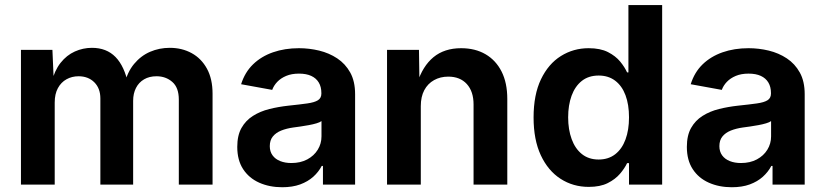

<svg xmlns="http://www.w3.org/2000/svg" viewBox="-20 -748 3345 778"><path d="M64.9 0V-545.9H192.4L198.2 -412.6H188.5Q200.7 -461.9 225.3 -493.2Q250 -524.4 283.2 -539.3Q316.4 -554.2 352.5 -554.2Q411.6 -554.2 448 -517.1Q484.4 -480 500 -404.8H483.9Q495.6 -455.6 523.2 -488.8Q550.8 -522 588.1 -538.1Q625.5 -554.2 668 -554.2Q717.3 -554.2 756.6 -532.7Q795.9 -511.2 818.6 -469.7Q841.3 -428.2 841.3 -368.2V0H704.6V-344.2Q704.6 -393.1 678.2 -416Q651.9 -439 614.3 -439Q585 -439 563.7 -426.5Q542.5 -414.1 531 -391.6Q519.5 -369.1 519.5 -339.4V0H386.7V-349.1Q386.7 -390.1 362.1 -414.6Q337.4 -439 298.3 -439Q271.5 -439 249.5 -426.8Q227.5 -414.6 214.6 -390.9Q201.7 -367.2 201.7 -332.5V0Z M1123.5 10.7Q1071.8 10.7 1030.3 -7.8Q988.8 -26.4 965.1 -62.7Q941.4 -99.1 941.4 -152.8Q941.4 -199.2 958.5 -229.5Q975.6 -259.8 1004.9 -278.3Q1034.2 -296.9 1071.3 -306.2Q1108.4 -315.4 1148.4 -319.8Q1195.8 -324.7 1225.1 -328.9Q1254.4 -333 1268.3 -341.8Q1282.2 -350.6 1282.2 -368.7V-371.1Q1282.2 -396 1271.7 -413.6Q1261.2 -431.2 1241.2 -440.4Q1221.2 -449.7 1191.4 -449.7Q1161.6 -449.7 1139.6 -440.4Q1117.7 -431.2 1103.5 -416.3Q1089.4 -401.4 1083 -383.8L957 -406.7Q972.2 -455.1 1005.4 -487.3Q1038.6 -519.5 1086.2 -536.1Q1133.8 -552.7 1191.4 -552.7Q1232.9 -552.7 1273.2 -543Q1313.5 -533.2 1346.4 -511.5Q1379.4 -489.7 1399.2 -454.1Q1418.9 -418.5 1418.9 -366.2V0H1288.6V-75.7H1283.7Q1271 -51.3 1249.3 -31.7Q1227.5 -12.2 1196.3 -0.7Q1165 10.7 1123.5 10.7ZM1160.6 -87.4Q1197.8 -87.4 1225.1 -102.1Q1252.4 -116.7 1267.6 -141.4Q1282.7 -166 1282.7 -195.3V-257.3Q1276.4 -252.4 1262.5 -248.3Q1248.5 -244.1 1231.4 -241Q1214.4 -237.8 1197.5 -235.4Q1180.7 -232.9 1168.5 -231.4Q1140.6 -227.5 1119.1 -218.8Q1097.7 -210 1085.4 -194.8Q1073.2 -179.7 1073.2 -155.8Q1073.2 -133.8 1084.5 -118.4Q1095.7 -103 1115.5 -95.2Q1135.3 -87.4 1160.6 -87.4Z M1685.1 -317.9V0H1548.3V-545.9H1677.7L1679.7 -410.2H1670.4Q1692.4 -480 1736.6 -516.4Q1780.8 -552.7 1848.6 -552.7Q1905.3 -552.7 1947.3 -528.3Q1989.3 -503.9 2012.5 -458Q2035.6 -412.1 2035.6 -347.2V0H1898.9V-324.7Q1898.9 -377.4 1871.6 -407.5Q1844.2 -437.5 1796.4 -437.5Q1764.2 -437.5 1738.8 -423.3Q1713.4 -409.2 1699.2 -382.6Q1685.1 -356 1685.1 -317.9Z M2365.7 9.3Q2302.2 9.3 2251.5 -23.4Q2200.7 -56.2 2171.4 -118.9Q2142.1 -181.6 2142.1 -272Q2142.1 -364.3 2172.1 -426.8Q2202.1 -489.3 2252.9 -521Q2303.7 -552.7 2365.2 -552.7Q2412.6 -552.7 2443.6 -536.9Q2474.6 -521 2493.2 -498.3Q2511.7 -475.6 2521 -454.6H2526.4V-727.5H2663.1V0H2528.8V-86.9H2521Q2511.2 -65.9 2492.2 -43.7Q2473.1 -21.5 2442.6 -6.1Q2412.1 9.3 2365.7 9.3ZM2405.8 -101.6Q2445.3 -101.6 2472.9 -123Q2500.5 -144.5 2514.6 -182.9Q2528.8 -221.2 2528.8 -272.5Q2528.8 -324.2 2514.6 -362.1Q2500.5 -399.9 2472.9 -420.9Q2445.3 -441.9 2405.8 -441.9Q2365.2 -441.9 2337.6 -420.2Q2310.1 -398.4 2296.1 -360.1Q2282.2 -321.8 2282.2 -272.5Q2282.2 -223.1 2296.4 -184.3Q2310.5 -145.5 2338.1 -123.5Q2365.7 -101.6 2405.8 -101.6Z M2945.3 10.7Q2893.6 10.7 2852.1 -7.8Q2810.5 -26.4 2786.9 -62.7Q2763.2 -99.1 2763.2 -152.8Q2763.2 -199.2 2780.3 -229.5Q2797.4 -259.8 2826.7 -278.3Q2856 -296.9 2893.1 -306.2Q2930.2 -315.4 2970.2 -319.8Q3017.6 -324.7 3046.9 -328.9Q3076.2 -333 3090.1 -341.8Q3104 -350.6 3104 -368.7V-371.1Q3104 -396 3093.5 -413.6Q3083 -431.2 3063 -440.4Q3043 -449.7 3013.2 -449.7Q2983.4 -449.7 2961.4 -440.4Q2939.5 -431.2 2925.3 -416.3Q2911.1 -401.4 2904.8 -383.8L2778.8 -406.7Q2793.9 -455.1 2827.1 -487.3Q2860.4 -519.5 2908 -536.1Q2955.6 -552.7 3013.2 -552.7Q3054.7 -552.7 3095 -543Q3135.3 -533.2 3168.2 -511.5Q3201.2 -489.7 3220.9 -454.1Q3240.7 -418.5 3240.7 -366.2V0H3110.4V-75.7H3105.5Q3092.8 -51.3 3071 -31.7Q3049.3 -12.2 3018.1 -0.7Q2986.8 10.7 2945.3 10.7ZM2982.4 -87.4Q3019.5 -87.4 3046.9 -102.1Q3074.2 -116.7 3089.4 -141.4Q3104.5 -166 3104.5 -195.3V-257.3Q3098.1 -252.4 3084.2 -248.3Q3070.3 -244.1 3053.2 -241Q3036.1 -237.8 3019.3 -235.4Q3002.4 -232.9 2990.2 -231.4Q2962.4 -227.5 2940.9 -218.8Q2919.4 -210 2907.2 -194.8Q2895 -179.7 2895 -155.8Q2895 -133.8 2906.2 -118.4Q2917.5 -103 2937.3 -95.2Q2957 -87.4 2982.4 -87.4Z"/></svg>

Font: Inter Cardless
Style: Bold
Weight: 700
Designer: Rasmus Andersson
Foundry: rsms
Version: Version 4.001;git-9221beed3